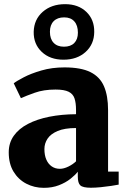

<svg xmlns="http://www.w3.org/2000/svg" viewBox="-20 -892 612 923"><path d="M190.5 11Q145 11 106.5 -9Q68 -29 45 -67Q22 -105 22 -159.5Q22 -205 46.2 -239.2Q70.5 -273.5 114.2 -296.2Q158 -319 217 -330.8Q276 -342.5 345.5 -343V-363Q345.5 -397.5 338.2 -419Q331 -440.5 309.8 -451Q288.5 -461.5 247 -461.5Q190 -461.5 147.2 -446.2Q104.5 -431 80.5 -420L46 -491.5Q59 -502 93.8 -520.2Q128.5 -538.5 179 -553.2Q229.5 -568 290 -568Q369.5 -568 415 -545.2Q460.5 -522.5 480 -477Q499.5 -431.5 499.5 -363V-67H550.5V-4.5Q539 -2 515.5 1.5Q492 5 465.2 7.8Q438.5 10.5 417 10.5Q378.5 10.5 366.2 -0.8Q354 -12 354 -43.5V-66.5Q341.5 -50.5 318.5 -32.2Q295.5 -14 263.2 -1.5Q231 11 190.5 11ZM268 -80.5Q286.5 -80.5 308.2 -91Q330 -101.5 345.5 -116.5V-276.5Q290.5 -276.5 257 -262.2Q223.5 -248 208.5 -225.2Q193.5 -202.5 193.5 -175.5Q193.5 -145.5 202.8 -124.5Q212 -103.5 228.8 -92Q245.5 -80.5 268 -80.5ZM285 -605Q220.5 -605 180.8 -642.5Q141 -680 142 -739Q143.5 -798.5 185.5 -835.2Q227.5 -872 293 -872Q356.5 -872 395.2 -834.8Q434 -797.5 433 -738Q432.5 -679.5 391.5 -642.2Q350.5 -605 285 -605ZM287.5 -667.5Q319.5 -667.5 337 -685.2Q354.5 -703 354.5 -735Q354.5 -770 337.2 -789.2Q320 -808.5 288.5 -808.5Q256 -808.5 238 -790.2Q220 -772 220 -739Q220 -705 237.8 -686.2Q255.5 -667.5 287.5 -667.5Z"/></svg>

Font: Merriweather 20pt Black
Style: Regular
Weight: 900
Version: Version 2.100